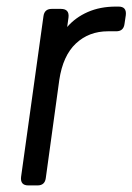

<svg xmlns="http://www.w3.org/2000/svg" viewBox="-20 -563 402 583"><path d="M66 0Q41 0 44 -26L112 -514Q115 -536 137 -536H165Q191 -536 188 -510L184 -481Q209 -510 246.5 -526.5Q284 -543 332 -543H340Q365 -543 362 -517L358 -490Q355 -468 333 -468H308Q250 -468 210.5 -431Q171 -394 160 -320L119 -22Q116 0 94 0Z"/></svg>

Font: Pitagon Sans Text
Style: Italic
Weight: 400
Italic angle: -8°
Designer: Travis Tran
Foundry: Pitagon
Version: Version 1.001; ttfautohint (v1.8.4.7-5d5b);gftools[0.9.26]